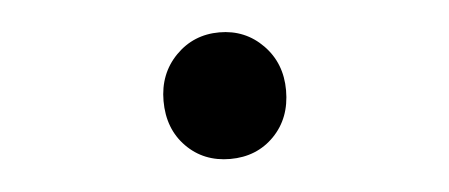

<svg xmlns="http://www.w3.org/2000/svg" viewBox="-29 -221 657 281"><g transform="rotate(-5 300.0 -81.0)"><path d="M210 -81Q210 -121 236 -147.5Q262 -174 300 -174Q338 -174 364 -147.5Q390 -121 390 -81Q390 -40 364.5 -14Q339 12 300 12Q261 12 235.5 -14Q210 -40 210 -81Z"/></g></svg>

Font: TypoPRO Source Code Pro
Style: Regular
Weight: 500
Monospace: yes
Designer: Paul D. Hunt, Teo Tuominen
Foundry: Adobe Systems Incorporated
Version: Version 2.010;PS 1.0;hotconv 1.0.84;makeotf.lib2.5.63406